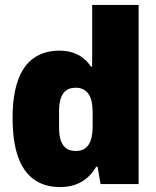

<svg xmlns="http://www.w3.org/2000/svg" viewBox="-20 -745 632 777"><path d="M223 12Q160 12 117 -19Q74 -50 52.5 -112Q31 -174 31 -267Q31 -359 52.5 -419.5Q74 -480 116.5 -510Q159 -540 221 -540Q249 -540 273 -532.5Q297 -525 316 -510.5Q335 -496 347 -476H353V-725H541V0H387L375 -70H369Q346 -30 309.5 -9Q273 12 223 12ZM287 -134Q312 -134 327 -146.5Q342 -159 348.5 -181.5Q355 -204 355 -234V-290Q355 -312 351.5 -330.5Q348 -349 340 -362Q332 -375 318.5 -382.5Q305 -390 287 -390Q262 -390 247.5 -379Q233 -368 226 -347Q219 -326 219 -296V-227Q219 -198 226 -177Q233 -156 247.5 -145Q262 -134 287 -134Z"/></svg>

Font: Archivo SemiCondensed Black
Style: Regular
Weight: 900
Width: 4
Designer: Hector Gatti
Foundry: Omnibus-Type
Version: Version 2.001